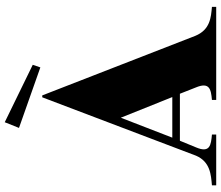

<svg xmlns="http://www.w3.org/2000/svg" viewBox="-81 -850 931 809"><g transform="rotate(-90 384.5 -445.5)"><path d="M8 -18V0H222V-18C178 -22 143 -26 168 -85L196 -153H394L420 -87C445 -28 413 -22 368 -18V0H760V-18C716 -22 664 -25 638 -88L387 -733H379L133 -85C107 -25 53 -22 8 -18ZM209 -185 293 -402 380 -185ZM250 -831 505 -741 516 -773 274 -891Z"/></g></svg>

Font: Sprat
Style: Bold
Weight: 700
Designer: Ethan Nakache
Foundry: Collletttivo
Version: Version 2.000;Glyphs 3.2 (3217)